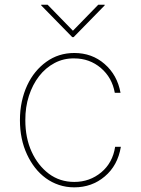

<svg xmlns="http://www.w3.org/2000/svg" viewBox="-20 -777 593 808"><path d="M63.9 0ZM292.6 11.4Q258.2 11.4 228 1.2Q197.8 -8.9 172.8 -27.2Q147.7 -45.5 127.8 -70.8Q108 -96.2 93.8 -126.8Q63.9 -190.7 63.9 -271.3Q63.9 -312.9 71.9 -349.8Q79.9 -386.7 94.5 -418Q109 -449.2 129.4 -474.1Q149.9 -498.9 174.7 -516.7Q226.2 -554 292.6 -554Q367.2 -554 420.1 -507.8Q473.7 -461.3 487.2 -386.4H463.1Q451.7 -450.6 404.5 -490.8Q356.9 -531.2 292.6 -531.2Q247.9 -532 209.9 -511.9Q171.9 -491.8 144.5 -456.5Q117.2 -421.2 101.7 -373.6Q86.3 -326 86.6 -271.3Q86.6 -196 113.3 -138.1Q139.6 -80.6 185.7 -45.8Q231.9 -11.4 292.6 -11.4Q357.6 -11.4 406.2 -51.8Q454.2 -92 464.5 -159.1H488.6Q475.5 -80.3 420.8 -34.4Q366.8 11.4 292.6 11.4ZM289.8 -620.7H284.1L153.4 -754.3V-757.1H180.4L286.9 -647.7L393.5 -757.1H420.5V-754.3Z"/></svg>

Font: Linik Sans Thin
Style: Regular
Weight: 100
Designer: Fonts by Rasmus Andersson / Changes by Cristiano Sobral with parts from Marc Monis
Foundry: rsms
Version: Version 3.020; ttfautohint (v1.6)